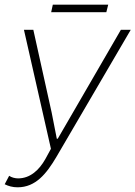

<svg xmlns="http://www.w3.org/2000/svg" viewBox="-28 -786 577 818"><path d="M47 12C124 12 170 -46 212 -117L529 -659H487L283 -307L218 -195H214L192 -307L114 -659H74L189 -152L165 -108C139 -62 101 -26 49 -26C36 -26 21 -30 11 -37L-8 -1C8 7 26 12 47 12ZM190 -734H425L433 -766H197Z"/></svg>

Font: Source Sans Pro Light
Style: Italic
Weight: 300
Italic angle: -11°
Designer: Paul D. Hunt
Foundry: Adobe Systems Incorporated
Version: Version 3.006;hotconv 1.0.111;makeotfexe 2.5.65597